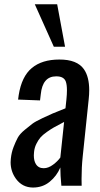

<svg xmlns="http://www.w3.org/2000/svg" viewBox="-20 -863 463 892"><path d="M230 -646 141.6 -843.3H245.6L282.2 -646ZM132.8 8.3Q83.5 7.8 54.2 -32.2Q29.3 -66.4 29.3 -109.4Q29.3 -117.2 30.3 -125.5Q33.2 -154.8 43 -179.9Q52.7 -205.1 62.3 -222.9Q71.8 -240.7 94.7 -259.5Q117.7 -278.3 130.4 -288.1Q143.1 -297.9 177 -314Q210.9 -330.1 224.9 -335.9Q238.8 -341.8 280.8 -358.4Q283.2 -359.4 284.2 -359.9L288.6 -401.4Q291 -425.3 291 -443.4Q291 -469.7 285.6 -484.4Q276.4 -508.8 240.7 -508.3Q177.7 -508.3 169.4 -424.8L166 -396.5L64 -400.4Q64.5 -402.8 65.4 -410.4Q66.4 -418 66.9 -421.4Q80.6 -507.8 127.9 -547.1Q175.3 -586.4 255.4 -586.4Q338.4 -586.9 370.1 -541Q394.5 -505.9 394.5 -443.4Q394.5 -424.3 392.1 -402.3L364.3 -136.2Q358.9 -85.9 358.9 -31.2Q358.9 -15.6 359.4 0H265.1Q260.3 -49.3 260.3 -85Q243.7 -45.4 210.9 -18.6Q178.2 8.3 132.8 8.3ZM183.1 -81.5Q204.6 -81.5 226.6 -97.9Q248.5 -114.3 260.3 -131.3L277.8 -296.4Q274.4 -294.9 268.6 -291.5Q242.7 -277.8 230 -270.8Q217.3 -263.7 197.5 -249.8Q177.7 -235.8 167.7 -224.1Q157.7 -212.4 148.9 -194.6Q140.1 -176.8 138.2 -156.7Q137.2 -148.4 137.2 -141.1Q137.2 -116.2 146.5 -101.1Q158.2 -81.5 183.1 -81.5Z"/></svg>

Font: Oswald
Style: Regular
Weight: 400
Designer: Vernon Adams
Foundry: Vernon Adams
Version: 3.0; ttfautohint (v0.94.23-7a4d-dirty) -l 8 -r 50 -G 200 -x 